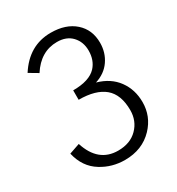

<svg xmlns="http://www.w3.org/2000/svg" viewBox="-169 -800 845 917"><g transform="rotate(-30 253.0 -341.0)"><path d="M317 -379Q388 -359 425.5 -307.5Q463 -256 463 -187Q463 -109 409 -52Q349 11 253 11Q182 11 124 -25Q60 -64 41 -146L99 -166Q138 -44 247 -44Q314 -44 353.5 -84Q393 -124 393 -183Q393 -269 345.5 -309Q298 -349 204 -349V-401Q294 -401 332 -442Q363 -476 363 -529Q363 -577 333.5 -608.5Q304 -640 252 -640Q162 -640 106 -553L57 -582Q128 -693 248 -693Q331 -693 380 -649.5Q429 -606 429 -534Q429 -480 400 -438Q371 -396 317 -379Z"/></g></svg>

Font: Pavanam
Style: Regular
Weight: 400
Designer: Tharique Azeez
Foundry: Tharique Azeez
Version: Version 1.86; ttfautohint (v1.3) -l 8 -r 50 -G 200 -x 14 -D 